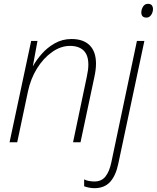

<svg xmlns="http://www.w3.org/2000/svg" viewBox="-20 -744 820 1004"><path d="M30 0 143 -530H176L152 -399H153Q170 -430 198.5 -462.5Q227 -495 266.5 -517.5Q306 -540 354 -540Q416 -540 449 -507Q482 -474 482 -411Q482 -394 479.5 -375.5Q477 -357 473 -339L401 0H362L434 -343Q438 -362 440 -377Q442 -392 442 -406Q442 -456 417 -480Q392 -504 346 -504Q298 -504 252.5 -472Q207 -440 173.5 -386Q140 -332 126 -265L70 0ZM746 -652Q719 -652 719 -679Q719 -695 728 -709.5Q737 -724 754 -724Q768 -724 774 -716Q780 -708 780 -697Q780 -680 770.5 -666Q761 -652 746 -652ZM474 240Q460 240 445 237Q430 234 420 230V194Q431 200 446 202.5Q461 205 474 205Q511 205 531.5 179Q552 153 562 106L696 -530H735L599 110Q586 174 556 207Q526 240 474 240Z"/></svg>

Font: Noto Sans Disp ExtLt
Style: Italic
Weight: 200
Italic angle: -12°
Designer: Monotype Design Team
Foundry: Monotype Imaging Inc.
Version: Version 2.000;GOOG;noto-source:20170915:90ef993387c0